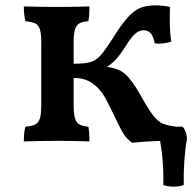

<svg xmlns="http://www.w3.org/2000/svg" viewBox="-20 -526 718 717"><path d="M666 165Q651 171 629 171Q608 171 590 165Q592 79 578 0Q525 2 473 7Q452 -8 438.5 -31Q425 -54 405 -97Q384 -142 367.5 -169.5Q351 -197 323.5 -216Q296 -235 255 -235V-134Q255 -101 260 -84.5Q265 -68 276 -61.5Q287 -55 310 -53Q314 -34 314 2Q254 0 199 0Q137 0 69 2Q69 -34 75 -53Q100 -55 112 -61.5Q124 -68 129 -84Q134 -100 134 -134V-368Q134 -401 129 -416.5Q124 -432 112.5 -438Q101 -444 75 -447Q69 -470 69 -502Q131 -500 196 -500Q248 -500 314 -502Q314 -464 310 -447Q287 -445 276 -438.5Q265 -432 260 -416Q255 -400 255 -368V-288Q296 -288 317 -294Q338 -300 354.5 -318Q371 -336 399 -380Q434 -436 458 -462Q482 -488 505 -497Q528 -506 563 -506Q587 -506 615 -500Q614 -487 614 -456Q614 -399 620 -371Q598 -363 572 -363L558 -364Q552 -392 542 -402.5Q532 -413 517 -413Q501 -413 486.5 -401.5Q472 -390 450 -355Q430 -323 414 -305.5Q398 -288 379 -276Q423 -271 447.5 -249.5Q472 -228 504 -172Q534 -118 551.5 -95.5Q569 -73 586.5 -65Q604 -57 638 -53H662Q678 -34 678 -6Q665 65 666 165Z"/></svg>

Font: Vollkorn SC SemiBold
Style: Regular
Weight: 600
Designer: Friedrich Althausen
Foundry: Friedrich Althausen
Version: Version 4.015